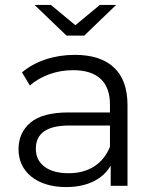

<svg xmlns="http://www.w3.org/2000/svg" viewBox="-20 -752 630 777"><path d="M496 -326V0H428V-82Q404 -40 357.5 -17.5Q311 5 247 5Q203 5 167.5 -6Q132 -17 107 -37Q82 -57 68.5 -85Q55 -113 55 -148Q55 -215 103.5 -256Q152 -297 258 -297H425V-329Q425 -398 387 -433Q349 -468 276 -468Q225 -468 179.5 -451.5Q134 -435 101 -406L69 -459Q109 -493 164.5 -511.5Q220 -530 283 -530Q386 -530 441 -479Q496 -428 496 -326ZM425 -158V-244H260Q125 -244 125 -150Q125 -104 160 -77.5Q195 -51 258 -51Q318 -51 361 -78.5Q404 -106 425 -158ZM450 -732 321 -608H249L120 -732H186L285 -650L384 -732Z"/></svg>

Font: CMG Sans
Style: Regular
Weight: 400
Designer: Julieta Ulanovsky
Foundry: Julieta Ulanovsky
Version: Version 7.200